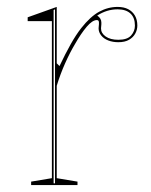

<svg xmlns="http://www.w3.org/2000/svg" viewBox="-20 -535 437 555"><path d="M70 0V-10L130 -20V-474H60V-485L144 -515V-352L152 -344Q169 -380 184.5 -407.5Q200 -435 215 -454Q241 -487 266.5 -501Q292 -515 320 -515Q338 -515 350.5 -508.5Q363 -502 370 -490Q377 -478 377 -461Q377 -449 371 -438Q365 -427 353 -420Q341 -413 322 -413Q306 -413 293 -418Q280 -423 272.5 -432.5Q265 -442 265 -453Q265 -457 265.5 -459.5Q266 -462 266 -465Q266 -468 266 -470Q266 -477 260 -477Q247 -477 230.5 -457.5Q214 -438 197 -408Q182 -383 168 -351.5Q154 -320 144 -287V-20L204 -10V0ZM139 -508 135 -506V-5H139ZM320 -508Q304 -508 289.5 -503.5Q275 -499 261 -490Q267 -486 270 -481Q273 -476 273 -470Q273 -468 273 -465Q273 -462 272.5 -459Q272 -456 272 -453Q272 -439 285.5 -429.5Q299 -420 322 -420Q348 -420 359 -432.5Q370 -445 370 -461Q370 -484 357 -496Q344 -508 320 -508Z"/></svg>

Font: Kalnia Glaze Thin
Style: Regular
Weight: 100
Designer: Frida Medrano
Foundry: Frida Medrano
Version: Version 1.110